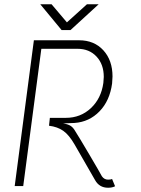

<svg xmlns="http://www.w3.org/2000/svg" viewBox="-20 -873 663 901"><path d="M520 1Q507 8 487 8Q446 8 426 -28L330 -195Q304 -240 277 -259Q250 -278 210 -283L214 -320H289Q358 -320 406.5 -365.5Q455 -411 465 -484Q467 -504 467 -512Q467 -571 433 -607.5Q399 -644 344 -644H174L89 0H49L139 -684H351Q422 -684 465 -637Q508 -590 508 -514Q508 -503 506 -481Q495 -400 447 -350.5Q399 -301 330 -296Q294 -294 276 -294Q300 -290 312 -282Q324 -274 334 -256Q349 -233 398.5 -149Q448 -65 458 -46Q469 -30 487 -30Q500 -30 506 -33ZM222 -853 294 -768 388 -853H443L311 -732H269L169 -853Z"/></svg>

Font: Bellota Text Light
Style: Italic
Weight: 300
Italic angle: -7.5°
Designer: Kemie Guaida
Foundry: Kemie Guaida
Version: Version 4.001